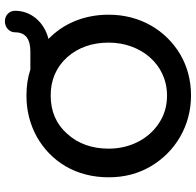

<svg xmlns="http://www.w3.org/2000/svg" viewBox="-28 -756 800 784"><g transform="rotate(-90 372.0 -364.0)"><path d="M374 16C436 16 492 1 542 -28C641 -87 704 -192 704 -320C704 -423 666 -507 605 -566C673 -583 720 -637 720 -702C720 -726 702 -744 677 -744C652 -744 632 -726 632 -702C632 -661 606 -640 554 -640H480C447 -651 411 -656 374 -656C313 -656 257 -642 206 -614C105 -557 40 -455 40 -320C40 -256 55 -199 85 -148C145 -47 251 16 374 16ZM374 -82C331 -82 294 -93 261 -115C195 -158 157 -235 157 -320C157 -388 177 -445 218 -490C258 -535 310 -557 374 -557C437 -557 489 -535 530 -490C570 -445 590 -388 590 -320C590 -191 503 -82 374 -82Z"/></g></svg>

Font: Dongle
Style: Regular
Weight: 400
Designer: Yanghee Ryu
Foundry: Yanghee Ryu
Version: Version 2.000